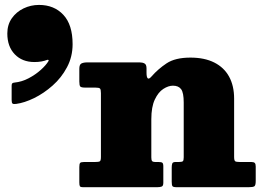

<svg xmlns="http://www.w3.org/2000/svg" viewBox="-20 -780 1100 800"><path d="M377.5 -415Q392.5 -415 396.5 -411.2Q400.5 -407.5 400.5 -392V-126Q400.5 -110.5 395.8 -107.8Q391 -105 375.5 -105H330.5Q317.5 -105 314 -101.2Q310.5 -97.5 310.5 -84V-20.5Q310.5 -8.5 312.8 -4.2Q315 0 326.5 0H635.5Q647.5 0 654 -2.8Q660.5 -5.5 660.5 -18.5V-86.5Q660.5 -99 656.2 -102Q652 -105 640.5 -105H628.5Q616.5 -105 613.5 -109.2Q610.5 -113.5 610.5 -124.5V-283Q610.5 -334.5 625 -365.2Q639.5 -396 660.5 -409.5Q681.5 -423 700.5 -423Q724 -423 734.8 -408.2Q745.5 -393.5 745.5 -353V-124.5Q745.5 -111.5 741.8 -108.2Q738 -105 724.5 -105H711.5Q700 -105 697.8 -98.8Q695.5 -92.5 695.5 -82V-23Q695.5 -9 698.5 -4.5Q701.5 0 715.5 0H1016.5Q1034 0 1039.8 -3.8Q1045.5 -7.5 1045.5 -26V-86.5Q1045.5 -97 1041.5 -101Q1037.5 -105 1027.5 -105H979.5Q964 -105 959.8 -108.2Q955.5 -111.5 955.5 -126.5V-369Q955.5 -422.5 934.5 -460.8Q913.5 -499 872.8 -519.5Q832 -540 773.5 -540Q710 -540 674 -516Q638 -492 611 -461Q600.5 -449 595.5 -453.8Q590.5 -458.5 590.5 -477V-495Q590.5 -511 582.2 -515.5Q574 -520 562.5 -520H343.5Q328 -520 319.2 -515.5Q310.5 -511 310.5 -493.5V-440.5Q310.5 -424 314.5 -419.5Q318.5 -415 335.5 -415ZM10.5 -640.5Q10.5 -586 41.5 -553.8Q72.5 -521.5 123.5 -521.5Q140 -521.5 153.2 -524Q166.5 -526.5 175 -530Q179.5 -532 181.8 -530.2Q184 -528.5 182 -525.5Q172 -508.5 150 -488.8Q128 -469 99.5 -454Q71 -439 41 -436Q34.5 -435.5 31.5 -433Q28.5 -430.5 28.5 -423V-363.5Q28.5 -351.5 32.2 -348.5Q36 -345.5 47 -347Q81.5 -351.5 122 -371.2Q162.5 -391 199.2 -423.5Q236 -456 259.2 -499.8Q282.5 -543.5 282.5 -596Q282.5 -677 244 -718.2Q205.5 -759.5 142.5 -759.5Q108.5 -759.5 78.2 -745Q48 -730.5 29.2 -703.8Q10.5 -677 10.5 -640.5Z"/></svg>

Font: Besley Black
Style: Regular
Weight: 900
Designer: Owen Earl
Foundry: indestructible type*
Version: Version 2.001